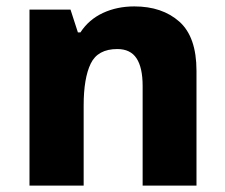

<svg xmlns="http://www.w3.org/2000/svg" viewBox="-20 -579 703 599"><path d="M399 -559Q486 -559 539.5 -511.5Q593 -464 593 -358V0H425V-311Q425 -368 406 -397Q387 -426 346 -426Q285 -426 263 -380.5Q241 -335 241 -250V0H72V-549H200L223 -478H231Q257 -518 301 -538.5Q345 -559 399 -559Z"/></svg>

Font: Noto Sans Bengali ExtraBold
Style: Regular
Weight: 800
Designer: Jelle Bosma - Monotype Design Team
Foundry: Monotype Imaging Inc.
Version: Version 2.003; ttfautohint (v1.8.4.7-5d5b)